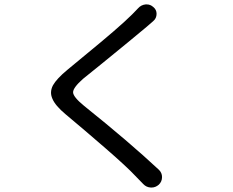

<svg xmlns="http://www.w3.org/2000/svg" viewBox="-20 -799 1040 858"><path d="M596.7 -761.7Q610.4 -777.3 630.9 -779.3Q632.8 -779.3 635.7 -779.3Q652.3 -779.3 665 -767.6Q679.7 -755.9 679.7 -737.3Q679.7 -716.8 664.1 -704.1Q651.4 -693.4 634.8 -678.7Q604.5 -653.3 551.8 -609.9Q499 -566.4 437 -516.1Q375 -465.8 350.6 -446.3Q306.6 -407.2 306.6 -386.7Q306.6 -366.2 355.5 -326.2Q556.6 -165 690.4 -40Q704.1 -26.4 704.1 -7.8Q704.1 12.7 689.5 26.4Q674.8 39.1 657.2 39.1Q655.3 39.1 654.3 39.1Q633.8 38.1 620.1 23.4Q591.8 -5.9 585 -12.7Q547.9 -52.7 451.7 -136.2Q355.5 -219.7 273.4 -288.1Q226.6 -327.1 213.9 -358.4Q208 -372.1 208 -384.8Q208 -401.4 216.8 -418Q233.4 -447.3 280.3 -486.3Q300.8 -503.9 367.7 -558.6Q434.6 -613.3 487.8 -659.2Q541 -705.1 571.3 -735.4Q585 -749 596.7 -761.7Z"/></svg>

Font: Gen Jyuu Gothic Regular
Style: Regular
Weight: 400
Designer: [Source Han Sans]
Ryoko NISHIZUKA  (kana & ideographs); Paul D. Hunt (Latin, Greek & Cyrillic); Wenlong ZHANG  (bopomofo
Version: Version 1.002.20150607